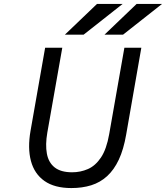

<svg xmlns="http://www.w3.org/2000/svg" viewBox="-20 -942 842 974"><path d="M342 12Q256.5 12 205.5 -24Q154.5 -60 137 -125.2Q119.5 -190.5 135 -279L209 -700H296L220 -269Q209.5 -208 217.8 -162.8Q226 -117.5 257.2 -92.8Q288.5 -68 346 -68Q388.5 -68 426.2 -84.5Q464 -101 492.2 -143Q520.5 -185 534 -262L611 -700H697L620 -259Q607 -184 582.8 -132.2Q558.5 -80.5 523.5 -48.5Q488.5 -16.5 443 -2.2Q397.5 12 342 12ZM510 -766 673 -922H802L604 -766ZM309 -766 472 -922H602L404 -766Z"/></svg>

Font: Overpass
Style: Italic
Weight: 400
Italic angle: -10°
Designer: Delve Withrington, Dave Bailey, Thomas Jockin
Foundry: Delve Fonts LLC
Version: Version 4.000